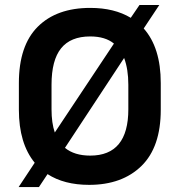

<svg xmlns="http://www.w3.org/2000/svg" viewBox="-20 -735 713 775"><path d="M628.9 -399.9V-292Q628.9 -141.6 551.3 -65.4Q473.1 11.2 339.8 11.2Q238.8 11.2 171.9 -32.2L137.2 20H55.2L120.1 -78.1Q56.2 -156.2 56.2 -292V-399.9Q56.2 -550.8 132.3 -627Q208.5 -703.1 344.2 -703.1Q441.4 -703.1 507.8 -663.1L543 -714.8H623L560.1 -620.1Q628.9 -542.5 628.9 -399.9ZM201.2 -200.2 439.9 -559.1Q404.8 -587.9 344.2 -587.9Q265.1 -587.9 226.6 -540Q188 -492.2 188 -393.1V-293.9Q188 -238.3 201.2 -200.2ZM498 -393.1Q498 -455.6 481 -501L242.2 -138.2Q280.3 -106.9 344.2 -106.9Q498 -106.9 498 -293.9Z"/></svg>

Font: D-DIN Exp
Style: DINExp-Bold
Weight: 700
Width: 7
Designer: Charles Nix
Foundry: Datto Inc.
Version: Version 1.00